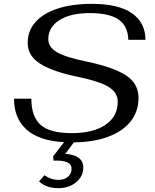

<svg xmlns="http://www.w3.org/2000/svg" viewBox="-20 -730 804 998"><path d="M700 -221Q700 -151 659.5 -99.5Q619 -48 543 -19.5Q467 9 364 10L319 70Q363 72 388 90Q413 108 413 140Q413 186 376 217Q339 248 283 248Q220 248 183 213L211 181Q246 205 283 205Q314 205 333 189Q352 173 352 147Q352 101 259 105L256 83L313 9Q184 2 118.5 -56Q53 -114 53 -217H143Q143 -123 191.5 -80.5Q240 -38 353 -38Q465 -38 528.5 -81.5Q592 -125 592 -201Q592 -248 545.5 -277.5Q499 -307 383 -331Q256 -357 190 -398Q124 -439 124 -507Q124 -570 164.5 -615.5Q205 -661 280 -685.5Q355 -710 458 -710Q596 -710 666 -661Q736 -612 736 -523H647Q645 -596 595.5 -629Q546 -662 447 -662Q347 -662 289 -625.5Q231 -589 231 -526Q231 -486 274.5 -459.5Q318 -433 430 -410Q569 -381 634.5 -338.5Q700 -296 700 -221Z"/></svg>

Font: Fahkwang
Style: Italic
Weight: 400
Italic angle: -10°
Version: Version 1.000; ttfautohint (v1.6)